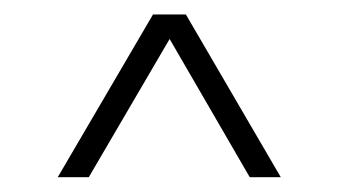

<svg xmlns="http://www.w3.org/2000/svg" viewBox="-20 -720 468 266"><path d="M60 -474.5 192 -700H237.5L369 -474.5H326L215 -666L103 -474.5Z"/></svg>

Font: Imbue Thin 10pt
Style: Bold
Weight: 700
Version: Version 1.102